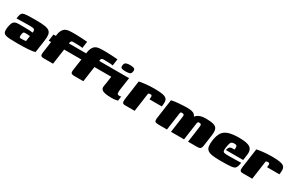

<svg xmlns="http://www.w3.org/2000/svg" viewBox="130 -1580 4029 2650"><g transform="rotate(30 2144.0 -255.5)"><path d="M241 3Q163 3 115.5 0Q68 -3 44.5 -15Q21 -27 15.5 -51Q10 -75 15 -115Q22 -166 35 -192.5Q48 -219 70.5 -228.5Q93 -238 128 -238Q154 -238 188.5 -238Q223 -238 257 -237.5Q291 -237 317 -235Q343 -233 352 -230Q355 -250 353.5 -262Q352 -274 344 -281Q336 -288 319.5 -290.5Q303 -293 276 -293Q241 -293 205 -292.5Q169 -292 133.5 -291Q98 -290 62 -289L68 -327Q73 -358 86 -374.5Q99 -391 124 -395Q150 -400 202.5 -402Q255 -404 318 -403Q398 -403 448 -395.5Q498 -388 523 -368.5Q548 -349 553.5 -311.5Q559 -274 550 -214L522 -20Q497 -8 421 -2.5Q345 3 241 3ZM252 -79Q271 -79 293.5 -80Q316 -81 332 -84L344 -170Q333 -172 316.5 -173Q300 -174 285.5 -174.5Q271 -175 265 -175Q255 -175 247.5 -171.5Q240 -168 236 -158Q232 -148 229 -129Q226 -109 227.5 -98Q229 -87 235 -83Q241 -79 252 -79Z M666 0Q627 0 617.5 -14Q608 -28 612 -59L638 -246H600L615 -352H653L656 -376Q663 -429 692 -465Q721 -501 785 -505Q828 -508 881.5 -507Q935 -506 985 -503Q1035 -500 1068 -497L1053 -391Q1044 -394 1023 -395.5Q1002 -397 977 -397.5Q952 -398 931 -398.5Q910 -399 902 -399Q880 -399 872.5 -389Q865 -379 863 -365L861 -352H1144L1129 -246H846L811 0ZM1149 0Q1110 0 1100 -14Q1090 -28 1094 -59L1121 -246H1083L1098 -352H1136L1139 -376Q1147 -429 1175 -465Q1203 -501 1268 -505Q1311 -508 1364.5 -507Q1418 -506 1468 -503Q1518 -500 1551 -497L1536 -391Q1527 -394 1506 -395.5Q1485 -397 1460 -397.5Q1435 -398 1414 -398.5Q1393 -399 1385 -399Q1363 -399 1355 -389Q1347 -379 1345 -365L1344 -352H1613L1598 -246H1329L1294 0ZM1742 5Q1678 5 1641.5 -3Q1605 -11 1589.5 -25Q1574 -39 1572 -56.5Q1570 -74 1574 -93.5Q1578 -113 1581 -132Q1586 -170 1592.5 -213.5Q1599 -257 1604.5 -295Q1610 -333 1613 -352Q1665 -352 1716.5 -352Q1768 -352 1820 -352Q1814 -312 1810 -282.5Q1806 -253 1801.5 -223.5Q1797 -194 1791 -152Q1786 -112 1790 -92.5Q1794 -73 1831 -73Q1839 -73 1845 -75.5Q1851 -78 1853 -79L1843 -7Q1835 -6 1812.5 -0.5Q1790 5 1742 5ZM1730 -408Q1692 -408 1669.5 -415.5Q1647 -423 1652 -462Q1657 -499 1684.5 -508Q1712 -517 1749 -516Q1786 -515 1807 -506Q1828 -497 1823 -462Q1818 -423 1793 -415.5Q1768 -408 1730 -408Z M2112 0H1958Q1930 0 1919.5 -14.5Q1909 -29 1915 -73L1958 -379Q1991 -387 2057 -394.5Q2123 -402 2196 -402Q2278 -402 2324 -393.5Q2370 -385 2389.5 -366.5Q2409 -348 2411 -317Q2413 -286 2406 -240H2209L2211 -254Q2215 -279 2212 -290.5Q2209 -302 2202.5 -305Q2196 -308 2187 -308Q2175 -308 2165 -305Q2155 -302 2153 -294Z M2493 0Q2448 0 2436 -13.5Q2424 -27 2430 -73L2473 -377Q2494 -383 2525.5 -387Q2557 -391 2592 -394Q2627 -397 2660 -398.5Q2693 -400 2715 -400Q2759 -400 2790 -394Q2821 -388 2841 -368.5Q2861 -349 2871 -308L2844 -309Q2857 -341 2879 -359.5Q2901 -378 2926.5 -386.5Q2952 -395 2975.5 -397.5Q2999 -400 3015 -400Q3094 -400 3138.5 -388Q3183 -376 3198 -342.5Q3213 -309 3204 -245L3179 -66Q3175 -37 3166.5 -22.5Q3158 -8 3142 -4Q3126 0 3097 0H2963Q2972 -63 2981 -126Q2990 -189 2998 -252Q3003 -288 2994.5 -296.5Q2986 -305 2967 -305Q2958 -305 2952 -302Q2946 -299 2943 -294Q2940 -289 2939 -282L2899 0H2691L2726 -252Q2731 -284 2723.5 -293.5Q2716 -303 2694 -303Q2684 -303 2678.5 -301Q2673 -299 2670.5 -295.5Q2668 -292 2667 -285L2627 0Z M3474 5Q3396 5 3347.5 -3Q3299 -11 3274 -31.5Q3249 -52 3243.5 -89Q3238 -126 3246 -185Q3258 -267 3289 -313.5Q3320 -360 3383 -380Q3446 -400 3554 -400Q3681 -400 3726.5 -365Q3772 -330 3761 -253L3748 -161H3473Q3477 -189 3491.5 -207.5Q3506 -226 3539 -226H3573L3575 -242Q3578 -268 3571 -282.5Q3564 -297 3531 -297Q3505 -297 3491 -289Q3477 -281 3469.5 -258Q3462 -235 3455 -189Q3450 -154 3454 -137Q3458 -120 3477.5 -115Q3497 -110 3537 -110Q3553 -110 3585 -110.5Q3617 -111 3652 -111.5Q3687 -112 3713 -113Q3739 -114 3743 -114L3740 -91Q3738 -74 3730.5 -53.5Q3723 -33 3712 -22Q3695 -4 3638.5 0.5Q3582 5 3474 5Z M3986 0H3832Q3804 0 3793.5 -14.5Q3783 -29 3789 -73L3832 -379Q3865 -387 3931 -394.5Q3997 -402 4070 -402Q4152 -402 4198 -393.5Q4244 -385 4263.5 -366.5Q4283 -348 4285 -317Q4287 -286 4280 -240H4083L4085 -254Q4089 -279 4086 -290.5Q4083 -302 4076.5 -305Q4070 -308 4061 -308Q4049 -308 4039 -305Q4029 -302 4027 -294Z"/></g></svg>

Font: Genos Thin Black
Style: Italic
Weight: 900
Italic angle: -8°
Version: Version 1.010